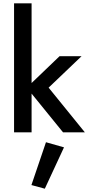

<svg xmlns="http://www.w3.org/2000/svg" viewBox="-20 -800 535 1161"><path d="M65 -780V0H171V-234L361 0H493L274 -270L473 -460H340L171 -298V-780ZM258 60 170 319 251 341 367 91Z"/></svg>

Font: Jost Medium
Style: Regular
Weight: 500
Version: Version 3.710